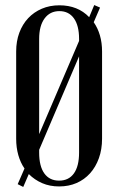

<svg xmlns="http://www.w3.org/2000/svg" viewBox="-20 -729 467 760"><path d="M44 -525Q44 -566 56.5 -599.5Q69 -633 91.5 -657Q114 -681 145.5 -694.5Q177 -708 215 -708Q288 -708 333 -661L353 -709L376 -699L351 -641Q367 -618 375.5 -589Q384 -560 384 -525V-180Q384 -138 371.5 -103Q359 -68 336.5 -43Q314 -18 283 -4.5Q252 9 214 9Q177 9 147 -4Q117 -17 94 -40L72 11L50 0L77 -62Q61 -85 52.5 -115Q44 -145 44 -180ZM135 -198 293 -567V-575Q293 -628 272.5 -656.5Q252 -685 215 -685Q178 -685 156.5 -656Q135 -627 135 -575ZM135 -125Q135 -71 155.5 -42.5Q176 -14 214 -14Q252 -14 272.5 -42.5Q293 -71 293 -125V-506L135 -136Z"/></svg>

Font: Moniqa SemBd Heading
Style: Regular
Weight: 600
Designer: Rajesh Rajput
Foundry: Rajesh Rajput
Version: Version 1.000